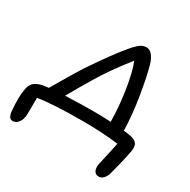

<svg xmlns="http://www.w3.org/2000/svg" viewBox="-197 -879 1140 1152"><g transform="rotate(30 373.0 -303.0)"><path d="M632.8 105Q610.8 105 601.3 86.7Q591.8 68.4 597.2 39.1Q599.6 28.3 613.3 -32.2Q627 -92.8 632.8 -122.1Q520.5 -136.2 390.1 -136.2Q172.9 -136.2 77.1 -119.1Q76.2 -100.1 76.7 -43.9Q77.1 12.2 73.2 18.1Q68.8 43.5 53.7 58.8Q38.6 74.2 18.1 74.2Q-8.8 74.2 -14.2 26.9Q-23.4 -74.7 -11.2 -129.9Q-5.4 -164.1 18.3 -181.4Q42 -198.7 86.9 -204.1Q95.7 -205.6 108.9 -207Q120.1 -226.1 147.7 -272.9Q175.3 -319.8 195.1 -352.8Q214.8 -385.7 231.9 -412.1Q339.8 -571.8 397 -639.2Q412.1 -657.7 418.9 -665Q425.8 -672.4 440.2 -686Q454.6 -699.7 468 -705.3Q481.4 -710.9 496.1 -710.9Q518.1 -710.9 535.9 -689.5Q553.7 -668 564 -632.8Q583 -567.4 603.8 -442.9Q624.5 -318.4 627 -209Q645.5 -208 667 -204.1Q708 -197.3 721.7 -178Q735.4 -158.7 726.1 -117.2Q714.4 -53.7 685.1 56.2Q666.5 105 632.8 105ZM310.1 -375Q255.9 -284.7 216.8 -214.8Q326.7 -219.2 411.1 -219.2Q467.3 -219.2 532.2 -215.8Q530.8 -323.2 513.2 -433.6Q495.6 -543.9 471.2 -604Q377.4 -488.3 310.1 -375Z"/></g></svg>

Font: Shantell Sans Irregular Bouncy
Style: Italic
Weight: 400
Italic angle: -11.31°
Designer: Stephen Nixon, Anya Danilova, Shantell Martin
Foundry: Arrow Type
Version: Version 1.006;[9816181b4]